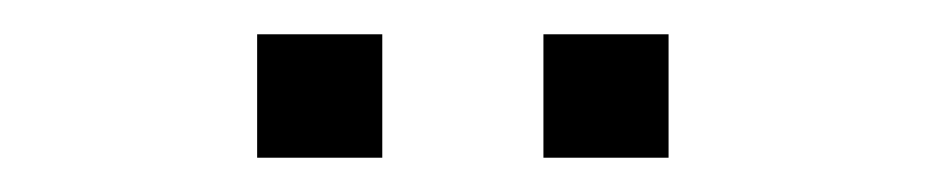

<svg xmlns="http://www.w3.org/2000/svg" viewBox="-20 -707 540 112"><path d="M297 -615V-687H370V-615ZM130 -615V-687H203V-615Z"/></svg>

Font: Mulish ExtraLight Light
Style: Regular
Weight: 300
Version: Version 3.603